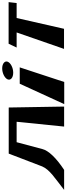

<svg xmlns="http://www.w3.org/2000/svg" viewBox="550 -1188 620 1795"><g transform="rotate(-90 860.5 -290.0)"><path d="M365.5 -206 429.1 -445H620.1L575.2 -1H762.2L753.4 -519H627.4H449.4H322.4L202.5 -206C171.7 -135 93.5 -88 -16.8 -1H170.2C281.3 -74 351.5 -147 365.5 -206Z M1118.8 -580C1161.8 -580 1190.4 -558 1182.3 -531C1172.8 -502 1126 -477 1079 -477C1031 -477 1003.8 -502 1017.3 -531C1030.4 -558 1075.8 -580 1118.8 -580ZM785 0H992L1128.7 -416H975.7Z M1314.1 -445H1455.1L1301.3 -2H1489.3L1590.1 -445H1730.1L1738.6 -520H1349.6Z"/></g></svg>

Font: Hussar Milosc
Style: Obl
Weight: 700
Foundry: Cannot Into Space Fonts
Version: Version 1.02